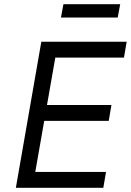

<svg xmlns="http://www.w3.org/2000/svg" viewBox="-20 -900 627 920"><path d="M178 -700H587L574 -624H245L149 -76H488L475 0H56ZM169 -397H514L501 -321H156ZM284 -880H556L544 -816H272Z"/></svg>

Font: Fixel Italic Variable 20240409 Display Thin
Style: Italic
Weight: 100
Italic angle: -10°
Designer: AlfaBravo + MacPaw
Foundry: Kyrylo Tkachov, Marchela Mozhyna, Serhii Makarenko, Maria Weinstein, Zakhar Kryvoshyya
Version: Version 1.211;Glyphs 3.2 (3225)